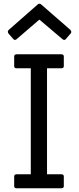

<svg xmlns="http://www.w3.org/2000/svg" viewBox="-20 -1009 421 1029"><path d="M309 0H69Q56 0 56 -12V-63Q56 -75 69 -75H145V-643H69Q56 -643 56 -655V-706Q56 -718 69 -718H309Q322 -718 322 -706V-655Q322 -643 309 -643H232V-75H309Q322 -75 322 -63V-12Q322 0 309 0ZM334 -801Q330 -795 325 -795Q320 -795 315 -799L191 -904L69 -799Q64 -795 59.5 -795Q55 -795 50 -801L25 -830Q22 -835 22 -839.5Q22 -844 27 -849L182 -985Q186 -989 191.5 -989Q197 -989 202 -984L357 -849Q362 -843 362 -838.5Q362 -834 359 -830Z"/></svg>

Font: Sanchez
Style: Regular
Weight: 400
Designer: Daniel Hernández
Foundry: LatinoType
Version: Version 1.001